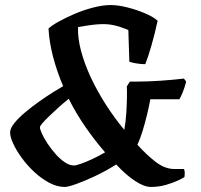

<svg xmlns="http://www.w3.org/2000/svg" viewBox="-20 -740 795 760"><path d="M236 0Q206 0 175 -16.5Q144 -33 116 -59Q88 -85 66.5 -114.5Q45 -144 32.5 -171Q20 -198 20 -216Q20 -232 37 -253Q54 -274 81 -296.5Q108 -319 137 -339.5Q166 -360 191 -375.5Q216 -391 230 -399Q206 -455 190.5 -513.5Q175 -572 172 -627Q183 -638 210.5 -653.5Q238 -669 274 -684.5Q310 -700 348.5 -710Q387 -720 418 -720Q447 -720 483 -711Q519 -702 552.5 -688Q586 -674 604 -658Q593 -607 579.5 -560Q566 -513 555 -486Q544 -486 531 -487.5Q518 -489 507 -491.5Q496 -494 492 -496L488 -621Q455 -635 429 -640.5Q403 -646 371.5 -644Q340 -642 289 -633Q287 -591 300.5 -539.5Q314 -488 339.5 -433.5Q365 -379 399 -326Q433 -273 472 -226Q478 -260 480 -293.5Q482 -327 482.5 -355.5Q483 -384 482 -398L494 -417H517Q565 -417 616 -420.5Q667 -424 708 -429L717 -417Q710 -391 703 -374Q696 -357 690 -347H575Q570 -319 562 -286Q554 -253 544.5 -222Q535 -191 524 -167Q563 -124 598.5 -97.5Q634 -71 670 -71Q679 -71 689 -71Q699 -71 708 -71Q710 -69 711 -60Q712 -51 710 -39Q706 -36 686.5 -26.5Q667 -17 638 -8.5Q609 0 577 0Q551 0 515 -23.5Q479 -47 440 -89Q399 -63 356.5 -43Q314 -23 281.5 -11.5Q249 0 236 0ZM273 -85Q281 -85 301 -92Q321 -99 346.5 -111Q372 -123 396 -137Q356 -183 318.5 -237Q281 -291 252 -349Q231 -332 211 -314Q191 -296 174.5 -280Q158 -264 148 -252.5Q138 -241 138 -236Q138 -229 146 -211Q154 -193 168 -172Q182 -151 199.5 -131Q217 -111 236 -98Q255 -85 273 -85Z"/></svg>

Font: Texturina Medium 12pt SemiBold
Style: Italic
Weight: 600
Italic angle: -11°
Version: Version 1.002